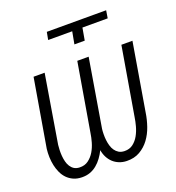

<svg xmlns="http://www.w3.org/2000/svg" viewBox="-131 -816 852 931"><g transform="rotate(-20 295.0 -350.5)"><path d="M214.4 -710.9H520.5L514.2 -671.4H383.8L372.6 -607.9H319.3L331.1 -671.4H207ZM589.8 -528.3 530.8 -178.2Q525.9 -145 514.2 -110.8Q502.4 -76.7 482.4 -49.6Q462.4 -22.5 433.3 -5.6Q404.3 11.2 365.2 10.3Q344.2 9.8 326.7 2.7Q309.1 -4.4 295.9 -16.6Q282.7 -28.8 273.9 -45.7Q265.1 -62.5 261.7 -83Q252 -63.5 239.5 -46.4Q227.1 -29.3 211.4 -16.4Q195.8 -3.4 176.5 3.7Q157.2 10.7 133.8 10.3Q108.9 9.8 90.3 1.2Q71.8 -7.3 58.3 -21.2Q44.9 -35.2 36.4 -53.7Q27.8 -72.3 23.4 -93Q19 -113.8 18.3 -135.5Q17.6 -157.2 20 -177.7L79.6 -528.3H136.7L78.6 -177.2Q77.1 -165.5 76.7 -150.6Q76.2 -135.7 77.4 -120.6Q78.6 -105.5 82.3 -90.8Q85.9 -76.2 93.3 -64.7Q100.6 -53.2 111.8 -46.1Q123 -39.1 139.6 -38.6Q166 -37.6 184.8 -51.5Q203.6 -65.4 216.1 -86.2Q228.5 -106.9 235.6 -131.6Q242.7 -156.2 245.6 -177.2L305.2 -528.3H363.8L305.2 -177.2Q303.7 -165 303.5 -150.1Q303.2 -135.3 304.9 -119.9Q306.6 -104.5 310.8 -90.1Q314.9 -75.7 322.8 -64.5Q330.6 -53.2 342.3 -46.1Q354 -39.1 371.1 -38.6Q397.5 -38.1 415.5 -52Q433.6 -65.9 445.3 -86.9Q457 -107.9 463.6 -132.3Q470.2 -156.7 473.1 -177.2L532.7 -528.3Z"/></g></svg>

Font: Roboto Mono Light
Style: Italic
Weight: 300
Designer: Google
Version: Version 2.000985; 2015; ttfautohint (v1.3)